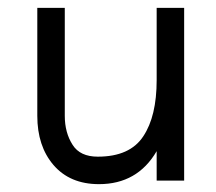

<svg xmlns="http://www.w3.org/2000/svg" viewBox="-20 -460 549 489"><path d="M379 -75Q330 9 232 9Q158 9 116 -40Q75 -88 75 -165V-440H145V-165Q145 -122 165 -91Q184 -61 229 -61Q311 -61 345 -113Q379 -164 379 -256V-440H449V0H379Z"/></svg>

Font: Glacial Indifference
Style: Regular
Weight: 400
Designer: Alfredo Marco Pradil
Version: Version 1.00